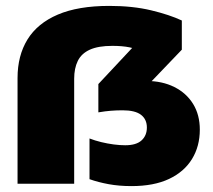

<svg xmlns="http://www.w3.org/2000/svg" viewBox="-20 -623 722 651"><path d="M596.5 -553.5V-454.5L436 -287L426 -344Q439 -346 451.2 -347.2Q463.5 -348.5 476 -348.5Q530 -348.5 571 -328Q612 -307.5 634.8 -270.5Q657.5 -233.5 657.5 -183.5Q657.5 -127 631 -83.8Q604.5 -40.5 553 -16.2Q501.5 8 426 8Q384 8 348.5 1.5Q313 -5 283.5 -15.5V-153.5Q301.5 -146.5 323 -141.2Q344.5 -136 365.8 -133.2Q387 -130.5 404.5 -130.5Q442 -130.5 460 -147Q478 -163.5 478 -190.5Q478 -218.5 458 -233.8Q438 -249 396 -249Q375.5 -249 356.2 -247.5Q337 -246 313.5 -242V-338L482.5 -518.5L467.5 -446Q444 -457.5 419.2 -462.5Q394.5 -467.5 361 -467.5Q313 -467.5 284.5 -454.5Q256 -441.5 243.8 -416.5Q231.5 -391.5 231.5 -356V0H39.5V-358.5Q39.5 -434.5 73.2 -489.2Q107 -544 176 -573.5Q245 -603 350.5 -603Q430 -603 492.5 -588Q555 -573 596.5 -553.5Z"/></svg>

Font: Encode Sans SC Condensed Thin ExtraBold
Style: Regular
Weight: 800
Version: Version 3.002